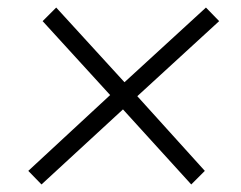

<svg xmlns="http://www.w3.org/2000/svg" viewBox="-20 -538 640 509"><path d="M90 -49 55 -85 272 -286 93 -482 129 -518 310 -320 526 -518 561 -482 344 -283 523 -85 487 -49 306 -248Z"/></svg>

Font: Nunito Sans 12pt ExtraLight 12pt Light
Style: Italic
Weight: 300
Italic angle: -9°
Version: Version 3.101;gftools[0.9.27]